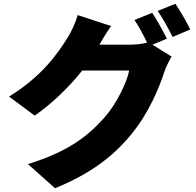

<svg xmlns="http://www.w3.org/2000/svg" viewBox="-20 -898 1040 1018"><path d="M910 -878 816 -840C843 -802 875 -743 895 -702L989 -742C972 -776 936 -840 910 -878ZM569 -760 392 -818C381 -779 357 -727 339 -699C286 -615 205 -495 28 -386L164 -285C256 -349 345 -435 416 -524H665C652 -459 596 -344 533 -274C448 -179 344 -94 128 -28L272 100C460 23 581 -69 678 -188C770 -301 824 -433 851 -516C861 -546 877 -576 890 -598L788 -661L865 -693C847 -728 812 -793 787 -830L693 -792C716 -759 741 -711 760 -672C735 -665 698 -661 668 -661H507C522 -687 546 -728 569 -760Z"/></svg>

Font: Noto Sans CJK HK Black
Style: Regular
Weight: 900
Designer: Ryoko NISHIZUKA 西塚涼子 (kana, bopomofo & ideographs); Paul D. Hunt (Latin, Greek & Cyrillic); Sandoll Communications 산돌커뮤니
Foundry: Adobe
Version: Version 2.004;hotconv 1.0.118;makeotfexe 2.5.65603